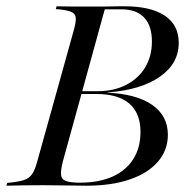

<svg xmlns="http://www.w3.org/2000/svg" viewBox="-39 -591 615 611"><path d="M-18.5 0 -16.1 -8.9Q18.5 -12.1 36.3 -17.7Q54 -23.4 63.3 -37.1Q72.6 -50.8 79.8 -78.2L195.2 -492.7Q203.2 -520.2 202 -534.3Q200.8 -548.4 185.9 -554Q171 -559.7 138.7 -562.1L141.1 -571Q152.4 -571 165.3 -570.6Q178.2 -570.2 192.3 -570.2Q206.5 -570.2 221.4 -570.2Q236.3 -570.2 253.2 -570.2Q274.2 -570.2 289.9 -570.2Q305.6 -570.2 317.3 -570.6Q329 -571 338.3 -571Q347.6 -571 356.5 -571Q441.1 -571 485.5 -541.1Q529.8 -511.3 529.8 -454.8Q529.8 -388.7 469.8 -346.8Q409.7 -304.8 303.2 -296.8V-296Q395.2 -291.9 445.2 -257.3Q495.2 -222.6 495.2 -162.1Q495.2 -112.9 463.3 -76.2Q431.5 -39.5 373.4 -19.8Q315.3 0 235.5 0Q224.2 0 208.9 -0.4Q193.5 -0.8 175.8 -0.8Q158.1 -0.8 138.7 -1.2Q119.4 -1.6 100 -1.6Q66.9 -1.6 36.7 -1.2Q6.5 -0.8 -18.5 0ZM216.1 -9.7Q275.8 -9.7 319 -29Q362.1 -48.4 385.1 -84.7Q408.1 -121 408.1 -171Q408.1 -230.6 372.6 -261.3Q337.1 -291.9 267.7 -291.9H210.5L212.9 -300.8H271.8Q323.4 -300.8 362.5 -321Q401.6 -341.1 423 -376.6Q444.4 -412.1 444.4 -458.9Q444.4 -508.9 419.8 -535.1Q395.2 -561.3 347.6 -561.3H294.4L161.3 -78.2Q154 -50 155.2 -35.1Q156.5 -20.2 171 -14.9Q185.5 -9.7 216.1 -9.7Z"/></svg>

Font: Playfair 144pt
Style: Italic
Weight: 400
Italic angle: -15.6°
Designer: Claus Eggers Sørensen
Foundry: Claus Eggers Sørensen
Version: Version 2.001;gftools[0.9.30]